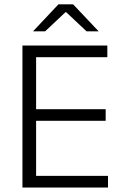

<svg xmlns="http://www.w3.org/2000/svg" viewBox="-20 -844 558 864"><path d="M142.5 0H81V-639H142.5ZM466 0H100V-52.5H466ZM455.5 -300.5H116V-352.5H455.5ZM463 -586.5H99V-639H463ZM129.5 -704 243 -824.5H309L423 -704V-703H369.5L278 -789H274.5L183 -703H129.5Z"/></svg>

Font: Anek Devanagari Light
Style: Regular
Weight: 300
Designer: Kailash Malviya (Devanagari) & Yesha Goshar (Latin)
Foundry: Ek Type
Version: Version 1.003